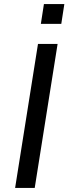

<svg xmlns="http://www.w3.org/2000/svg" viewBox="-20 -920 335 940"><path d="M54 0 166 -705H262L150 0ZM180 -803 195 -900H295L280 -803Z"/></svg>

Font: Nunito Sans 10pt Medium
Style: Italic
Weight: 500
Italic angle: -9°
Designer: Vernon Adams
Foundry: Vernon Adams
Version: Version 3.101;gftools[0.9.27]